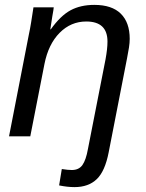

<svg xmlns="http://www.w3.org/2000/svg" viewBox="-20 -558 596 786"><path d="M285 208Q256 208 222 201L233 134Q246 136 256 137Q266 138 274 138Q303 138 317.5 117.5Q332 97 340 52L412 -315Q416 -337 418 -355Q420 -373 420 -388Q420 -470 333 -470Q270 -470 224 -423.5Q178 -377 162 -296L104 0H17L98 -416Q103 -439 107.5 -467Q112 -495 117 -528H200Q200 -523 194 -490L186 -438H188Q228 -494 269 -516Q310 -538 366 -538Q438 -538 474.5 -502Q511 -466 511 -399Q511 -383 508 -363.5Q505 -344 500 -319L425 65Q410 143 376 175.5Q342 208 285 208Z"/></svg>

Font: Libra Sans Modern
Style: Italic
Weight: 400
Italic angle: -12°
Foundry: Stefan Peev, Context Ltd
Version: Version 1.000